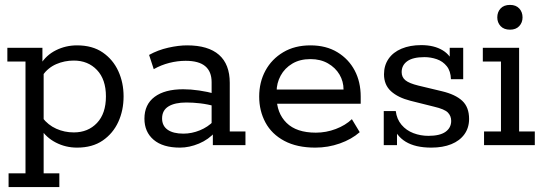

<svg xmlns="http://www.w3.org/2000/svg" viewBox="-20 -592 2227 783"><path d="M10 -397H153V-332L145 -329Q168 -367 208 -387Q248 -407 294 -407Q357 -407 399 -378Q441 -349 462.5 -302Q484 -255 484 -199Q484 -142 462.5 -95Q441 -48 399 -19Q357 10 294 10Q248 10 208 -10.5Q168 -31 145 -68L158 -65V115H222V171H15V115H84V-341H10ZM281 -52Q339 -52 375.5 -90.5Q412 -129 412 -199Q412 -268 375.5 -306.5Q339 -345 281 -345Q243 -345 209.5 -330.5Q176 -316 153 -284L158 -315V-80L153 -112Q176 -82 209.5 -67Q243 -52 281 -52Z M714 10Q644 10 606.5 -22Q569 -54 569 -108Q569 -166 610.5 -197Q652 -228 727 -228Q758 -228 792 -223Q826 -218 859 -209L843 -199V-257Q843 -300 817 -322Q791 -344 737 -344Q704 -344 670.5 -335.5Q637 -327 607 -310L588 -368Q624 -388 666 -397.5Q708 -407 743 -407Q829 -407 873 -368.5Q917 -330 917 -254V-56H981V0H848V-63L859 -55Q831 -23 791.5 -6.5Q752 10 714 10ZM728 -47Q762 -47 795 -60.5Q828 -74 851 -98L843 -74V-179L859 -158Q827 -167 797 -170.5Q767 -174 740 -174Q693 -174 667 -158Q641 -142 641 -109Q641 -79 663.5 -63Q686 -47 728 -47Z M1266 10Q1191 10 1139.5 -17.5Q1088 -45 1062.5 -92.5Q1037 -140 1037 -198Q1037 -257 1062.5 -304Q1088 -351 1135 -379Q1182 -407 1246 -407Q1310 -407 1356 -379Q1402 -351 1426.5 -304.5Q1451 -258 1451 -198V-169H1081V-227H1381Q1381 -260 1364.5 -288Q1348 -316 1317.5 -333.5Q1287 -351 1246 -351Q1203 -351 1172 -332.5Q1141 -314 1124.5 -283.5Q1108 -253 1108 -218V-198Q1108 -131 1148.5 -91Q1189 -51 1268 -51Q1310 -51 1349.5 -66Q1389 -81 1415 -106L1447 -53Q1414 -24 1366 -7Q1318 10 1266 10Z M1739 10Q1674 10 1634.5 -14Q1595 -38 1580 -85L1599 -92V0H1545V-139H1594Q1598 -106 1617.5 -83Q1637 -60 1666 -49Q1695 -38 1727 -38Q1774 -38 1797 -54.5Q1820 -71 1820 -99Q1820 -119 1806.5 -133Q1793 -147 1750 -157L1654 -181Q1603 -194 1574.5 -220Q1546 -246 1546 -289Q1546 -325 1564.5 -352Q1583 -379 1617.5 -393.5Q1652 -408 1698 -408Q1750 -408 1785 -387Q1820 -366 1832 -324L1814 -322V-397H1869V-269H1819Q1818 -302 1802 -322Q1786 -342 1761.5 -350.5Q1737 -359 1711 -359Q1664 -359 1641 -342.5Q1618 -326 1618 -298Q1618 -277 1633.5 -264.5Q1649 -252 1686 -243L1782 -220Q1837 -207 1865 -181Q1893 -155 1893 -107Q1893 -71 1874 -44.5Q1855 -18 1820.5 -4Q1786 10 1739 10Z M1954 0V-56H2023V-341H1949V-397H2097V-56H2161V0ZM2060 -471Q2035 -471 2021.5 -485.5Q2008 -500 2008 -521Q2008 -543 2021.5 -557.5Q2035 -572 2060 -572Q2084 -572 2097.5 -557.5Q2111 -543 2111 -521Q2111 -500 2097.5 -485.5Q2084 -471 2060 -471Z"/></svg>

Font: Rokkitt SemiBold
Style: Regular
Weight: 400
Version: Version 3.103